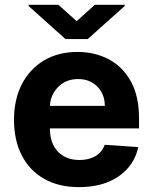

<svg xmlns="http://www.w3.org/2000/svg" viewBox="-20 -769 638 800"><path d="M308.9 10.7Q225.1 10.7 164.4 -23.6Q103.7 -57.9 71 -120.9Q38.4 -183.9 38.4 -270.2Q38.4 -354.4 71 -418Q103.7 -481.5 163.2 -517Q222.7 -552.6 302.9 -552.6Q375 -552.6 433.1 -522Q491.1 -491.5 525.2 -429.9Q559.3 -368.3 559.3 -275.6V-234H187.9V-233.7Q187.9 -172.6 221.2 -137.4Q254.6 -102.3 311.4 -102.3Q349.4 -102.3 377.1 -118.3Q404.8 -134.2 416.2 -165.5L556.1 -156.2Q540.1 -80.3 475.1 -34.8Q410.2 10.7 308.9 10.7ZM187.9 -327.8H416.9Q416.5 -376.4 385.7 -408Q354.8 -439.6 305.4 -439.6Q255 -439.6 222.7 -407Q190.3 -374.3 187.9 -327.8ZM223.4 -748.9 299.4 -680.8 375 -748.9H499.6V-744L345.5 -606.2H252.8L99.1 -744V-748.9Z"/></svg>

Font: Inter UI
Style: Bold
Weight: 700
Designer: Rasmus Andersson
Foundry: rsms
Version: 3.2;8d6f07862